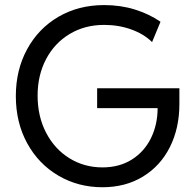

<svg xmlns="http://www.w3.org/2000/svg" viewBox="-20 -748 788 775"><path d="M43.9 -360.4Q43.9 -465.3 89.4 -549.1Q134.8 -632.8 215.8 -680.2Q296.9 -727.5 400.4 -727.5Q466.8 -727.5 524.7 -709.5Q582.5 -691.4 627.9 -660.2L593.8 -578.1Q561.5 -610.4 510.5 -628.9Q459.5 -647.5 400.4 -647.5Q322.3 -647.5 261.2 -610.8Q200.2 -574.2 166 -509.3Q131.8 -444.3 131.8 -362.3Q131.8 -277.8 166.3 -211.9Q200.7 -146 260.5 -109.1Q320.3 -72.3 393.6 -72.3Q461.9 -72.3 512.5 -104.2Q563 -136.2 589.6 -190.9Q616.2 -245.6 616.2 -311.5H372.1V-391.6H704.1V-328.1Q704.1 -231 666 -154.8Q627.9 -78.6 557.4 -35.4Q486.8 7.8 393.6 7.8Q295.4 7.8 215.6 -39.1Q135.7 -85.9 89.8 -169.7Q43.9 -253.4 43.9 -360.4Z"/></svg>

Font: Reddit Sans Strawberry
Style: Regular
Weight: 400
Designer: Stephen Hutchings
Foundry: Reddit
Version: Version 1.013